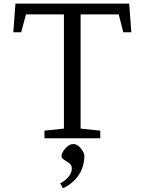

<svg xmlns="http://www.w3.org/2000/svg" viewBox="-20 -756 790 1050"><path d="M686.5 -736.3 698.2 -579.6H654.3L629.4 -677.2H420.9V-52.7L528.3 -41.5V0H223.1V-41.5L329.6 -52.7V-677.2H122.1L95.7 -579.6H52.7L64.5 -736.3ZM340.8 225.6Q372.6 196.3 372.6 166Q372.6 148.9 363.8 141.1Q355 133.3 344.5 127Q334 120.6 325.2 113.8Q316.4 106.9 316.4 97.4Q316.4 87.9 322 77.1Q327.6 66.4 336.9 56.2Q358.9 31.7 380.4 31.7Q399.4 31.7 414.6 47.4Q441.4 75.2 441.4 97.7Q441.4 120.1 436.3 141.1Q431.2 162.1 422.9 179.7Q409.2 209 383.1 233.9Q356.9 258.8 324.2 273.4L309.1 246.6Q326.7 238.3 340.8 225.6Z"/></svg>

Font: Habibi
Style: Regular
Weight: 400
Designer: Magnus Gaarde
Foundry: Magnus Gaarde
Version: Version 1.001